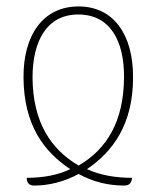

<svg xmlns="http://www.w3.org/2000/svg" viewBox="-20 -566 486 596"><path d="M86 10C132 10 180 -2 224 -26C269 -1 318 10 365 10C384 10 388 0 390 -14C339 -14 291 -22 250 -41C330 -95 393 -180 393 -325C394 -456 334 -546 224 -546C113 -546 52 -456 53 -325C54 -176 118 -94 198 -41C159 -22 112 -14 63 -14C63 2 71 10 86 10ZM224 -52C139 -102 82 -185 81 -325C81 -438 125 -521 223 -521C322 -521 366 -439 365 -325C364 -188 311 -103 224 -52Z"/></svg>

Font: Noto Serif Georgian Condensed Thin
Style: Regular
Weight: 100
Width: 3
Designer: Monotype Design Team, Akaki Razmadze
Foundry: Google LLC
Version: Version 2.003